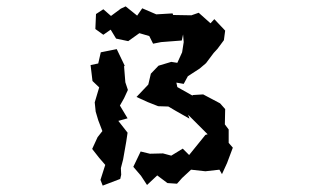

<svg xmlns="http://www.w3.org/2000/svg" viewBox="-20 -555 1040 602"><path d="M421 -80 398 -32 422 -4 441 25 473 -5 505 19 535 21 551 3 579 -23 624 -18 668 -23 676 -9 692 -44 710 -92 697 -107V-149L685 -165L686 -213L670 -231L617 -259L584 -257V-255L536 -282L533 -296L556 -292L569 -316L606 -340L626 -357L650 -389L662 -402L682 -429L686 -459L652 -495L640 -482L603 -515L580 -507L523 -508L521 -513L470 -510L426 -529L410 -506L374 -535L359 -528L328 -505L304 -526L281 -511L279 -464L304 -446L327 -462L344 -434L382 -426L417 -451L448 -442L460 -418L485 -423L550 -428L554 -447L556 -423L551 -391L536 -358L517 -361L477 -349L453 -324L445 -290L408 -251L443 -235L476 -222L508 -221L530 -208L574 -183L570 -195L631 -134L624 -132L573 -69L553 -89L517 -67L491 -74L450 -73ZM264 -351 270 -301 291 -281 277 -234 280 -205 288 -178 301 -144 286 -125 269 -88 291 -60 310 -38 295 9 302 27 357 6 360 -7 359 -28 366 -55 376 -112 380 -139 351 -176 380 -184 356 -224 369 -247 381 -273 373 -297 369 -347 371 -349 346 -401 296 -391 288 -356Z"/></svg>

Font: チョークS
Style: Regular
Weight: 400
Designer: [Stick] Fontworks Inc.
Foundry: [Stick] Fontworks Inc.
Version: Version 1.200;FEAKit 1.0